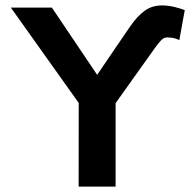

<svg xmlns="http://www.w3.org/2000/svg" viewBox="-20 -688 717 708"><path d="M406.3 0H270L270.3 -308.3L20 -660H171.3L338.3 -412L400.3 -503.3Q434.3 -553.7 460.2 -591Q486 -628.3 513.8 -648.5Q541.7 -668.7 580.7 -668Q603.7 -667.3 625.8 -661.7Q648 -656 661.3 -650.7L641.3 -540.3Q634.7 -543.3 627 -546Q619.3 -548.7 607.7 -549.3Q596 -551.3 588 -548.7Q580 -546 572 -537.2Q564 -528.3 551.7 -511.7L406.3 -307.7Z"/></svg>

Font: Nata Sans
Style: Regular
Weight: 400
Designer: Daniel Uzquiano Cruz
Version: Version 1.001